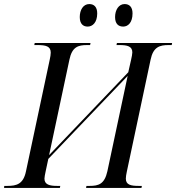

<svg xmlns="http://www.w3.org/2000/svg" viewBox="-44 -926 868 946"><path d="M563 -795C587 -795 609 -815 609 -860C609 -892 593 -906 570 -906C541 -906 523 -877 523 -842C523 -809 539 -795 563 -795ZM388 -795C412 -795 435 -815 435 -860C435 -892 419 -906 396 -906C366 -906 349 -877 349 -842C349 -809 365 -795 388 -795ZM-24 0H251L253 -10H238C201 -10 175 -16 175 -46C175 -53 178 -68 181 -82L194 -143L585 -552L485 -82C471 -19 442 -10 397 -10H382L380 0H653L655 -10H640C601 -10 576 -15 576 -46C576 -54 578 -68 581 -81L698 -632C711 -695 743 -704 787 -704H802L804 -714H532L530 -704H545C583 -704 608 -698 608 -668C608 -660 605 -645 602 -632L588 -570L198 -162L298 -632C311 -695 341 -704 385 -704H400L402 -714H127L125 -704H140C182 -704 206 -698 206 -667C206 -659 204 -644 201 -632L84 -82C71 -19 38 -10 -8 -10H-23Z"/></svg>

Font: Noto Serif Display SemiCondensed
Style: Italic
Weight: 400
Width: 4
Italic angle: -12°
Designer: Monotype Design Team
Foundry: Monotype Imaging Inc.
Version: Version 2.009